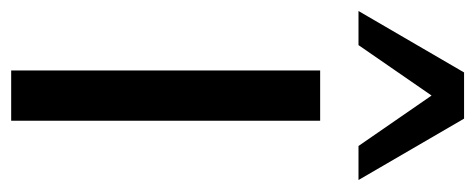

<svg xmlns="http://www.w3.org/2000/svg" viewBox="-286 -562 830 335"><g transform="rotate(90 128.5 -395.0)"><path d="M84.4 -539.1H172.2V0H84.4ZM87.9 -790.2H168.5L275.6 -606H216.2L128.2 -733.5L40.2 -606H-19.3Z"/></g></svg>

Font: Min Sans VF VF
Style: Regular
Weight: 400
Designer: Jinseong-Kim, NotoSansCJK, Nunito
Foundry: Jinseong-Kim
Version: Version 1.420;Glyphs 3.1.2 (3151)